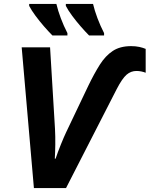

<svg xmlns="http://www.w3.org/2000/svg" viewBox="-20 -954 759 974"><path d="M152 0 90 -714H234L259 -300Q261 -262 260.5 -221.5Q260 -181 258 -149H262Q273 -182 289 -221.5Q305 -261 316 -284L428 -519Q458 -581 486.5 -626Q515 -671 552 -695.5Q589 -720 645 -720Q668 -720 686.5 -716Q705 -712 719 -706V-585Q709 -589 697 -591.5Q685 -594 672 -594Q644 -594 622 -575Q600 -556 572 -502L315 0ZM432 -774Q412 -794 389 -820.5Q366 -847 346 -874Q326 -901 314 -924V-934H452Q460 -900 474.5 -861.5Q489 -823 508 -786V-774ZM246 -774Q226 -794 203 -820.5Q180 -847 160 -874Q140 -901 128 -924V-934H266Q274 -900 288.5 -861.5Q303 -823 322 -786V-774Z"/></svg>

Font: Noto IKEA Latin
Style: Bold Italic
Weight: 700
Italic angle: -12°
Designer: Monotype Design Team
Foundry: Monotype Imaging Inc.
Version: Version 1.0